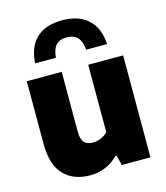

<svg xmlns="http://www.w3.org/2000/svg" viewBox="-119 -898 861 998"><g transform="rotate(-15 311.0 -399.0)"><path d="M50 -212.5V-548.5H238V-226Q238 -185.5 253.8 -168.5Q269.5 -151.5 299.5 -151.5Q321.5 -151.5 344 -160.8Q366.5 -170 380.5 -186.5V-548.5H568.5V0H414L401.5 -53.5H394Q363.5 -22.5 325.2 -6.5Q287 9.5 243.5 9.5Q154 9.5 102 -44.2Q50 -98 50 -212.5ZM309 -807Q397 -807 447.5 -761Q498 -715 503 -627H390.5Q387 -672 367 -693.5Q347 -715 309 -715Q270 -715 250.8 -693.8Q231.5 -672.5 228 -627H116Q121 -715.5 170.5 -761.2Q220 -807 309 -807Z"/></g></svg>

Font: Encode Sans ExtraBold
Style: Regular
Weight: 800
Designer: Multiple Designers
Foundry: Impallari Type
Version: Version 2.000